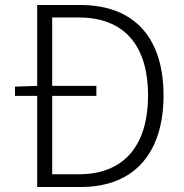

<svg xmlns="http://www.w3.org/2000/svg" viewBox="-20 -749 735 769"><path d="M189 -51V-365H366V-405H189V-679H295C487 -679 573 -556 573 -367C573 -178 487 -51 295 -51ZM129 -729V-405L40 -402V-365H129V0H303C525 0 635 -144 635 -367C635 -590 525 -729 301 -729Z"/></svg>

Font: Noto Sans CJK KR Light
Style: Regular
Weight: 300
Designer: Ryoko NISHIZUKA (kana & ideographs); Paul D. Hunt (Latin, Greek & Cyrillic); Wenlong ZHANG (bopomofo); Sandoll Communica
Foundry: Adobe Systems Incorporated
Version: Version 1.004;PS 1.004;hotconv 1.0.82;makeotf.lib2.5.63406